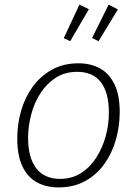

<svg xmlns="http://www.w3.org/2000/svg" viewBox="-20 -807 594 834"><path d="M321 -532Q375 -532 415 -509.5Q455 -487 477.5 -440.5Q500 -394 500 -320Q500 -259 483.5 -200.5Q467 -142 433.5 -95Q400 -48 350 -20.5Q300 7 234 7Q181 7 140.5 -15Q100 -37 77.5 -84Q55 -131 55 -205Q55 -267 71.5 -325Q88 -383 121.5 -429.5Q155 -476 205 -504Q255 -532 321 -532ZM315 -495Q262 -495 222.5 -469.5Q183 -444 156 -402.5Q129 -361 115.5 -309.5Q102 -258 102 -208Q102 -122 137.5 -76Q173 -30 241 -30Q292 -30 331.5 -55Q371 -80 398 -122Q425 -164 439 -215Q453 -266 453 -318Q453 -404 418.5 -449.5Q384 -495 315 -495ZM408 -628 380 -642 452 -787 492 -766ZM285 -628 257 -641 325 -787 366 -767Z"/></svg>

Font: Bitter Thin Light
Style: Italic
Weight: 300
Italic angle: -9°
Version: Version 2.002